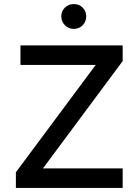

<svg xmlns="http://www.w3.org/2000/svg" viewBox="-20 -923 686 943"><path d="M58 0V-77L450 -604H80.5V-700H582.5V-623L191 -96H582.5V0ZM342 -781Q317 -781 299 -799Q281 -817 281 -842.5Q281 -868.5 299 -885.8Q317 -903 342 -903Q368.5 -903 386 -885.8Q403.5 -868.5 403.5 -842.5Q403.5 -817 386 -799Q368.5 -781 342 -781Z"/></svg>

Font: Overpass Medium
Style: Regular
Weight: 500
Designer: Delve Withrington, Dave Bailey, Thomas Jockin
Foundry: Delve Fonts LLC
Version: Version 4.000